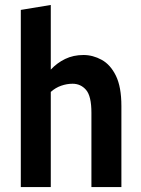

<svg xmlns="http://www.w3.org/2000/svg" viewBox="-20 -755 571 775"><path d="M64 0V-715L185 -735V-474Q210 -501 243 -517Q276 -533 317 -533Q355 -533 390.5 -513.5Q426 -494 448 -449Q470 -404 470 -327V0H349V-300Q349 -367 327.5 -392Q306 -417 273 -417Q250 -417 227 -409Q204 -401 185 -384V0Z"/></svg>

Font: Radio Canada Condensed SemiBold
Style: Regular
Weight: 600
Width: 3
Designer: Charles Daoud, Etienne Aubert Bonn, Alexandre Saumier Demers, Jacques Le Bailly
Foundry: Radio-Canada
Version: Version 2.104; ttfautohint (v1.8.4.7-5d5b);gftools[0.9.28.de